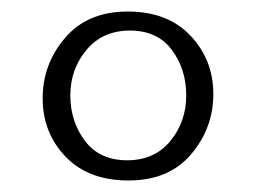

<svg xmlns="http://www.w3.org/2000/svg" viewBox="-20 -479 443 333"><path d="M350 -316Q350 -257 311.5 -211.5Q273 -166 203 -166Q133 -166 93.5 -207.5Q54 -249 54 -308.5Q54 -368 93 -413.5Q132 -459 201.5 -459Q271 -459 310.5 -417Q350 -375 350 -316ZM303 -313.5Q303 -359 278 -392.5Q253 -426 205.5 -426Q158 -426 130 -392.5Q102 -359 102 -313.5Q102 -268 127.5 -234.5Q153 -201 200.5 -201Q248 -201 275.5 -234.5Q303 -268 303 -313.5Z"/></svg>

Font: Laila Light
Style: Regular
Weight: 300
Designer: Hitesh Malaviya
Foundry: Indian Type Foundry
Version: Version 1.302;PS 1.0;hotconv 1.0.78;makeotf.lib2.5.61930; tt